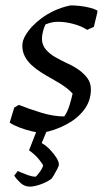

<svg xmlns="http://www.w3.org/2000/svg" viewBox="-20 -482 398 714"><path d="M137 12Q123 12 99.5 6.5Q76 1 53.5 -7.5Q31 -16 16 -26L33 -82L50 -92Q85 -78 131.5 -63.5Q178 -49 219 -49Q231 -66 238.5 -90.5Q246 -115 250 -134Q241 -144 229 -153.5Q217 -163 203 -171.5Q189 -180 175 -188Q155 -199 135 -211.5Q115 -224 98.5 -239Q82 -254 72.5 -272Q63 -290 63 -312Q63 -331 75 -351Q87 -371 103 -387Q134 -418 170 -436.5Q206 -455 243 -462Q257 -462 276 -460Q295 -458 313 -453.5Q331 -449 342 -443V-436L329 -382L304 -371Q283 -385 253 -393Q223 -401 196 -401Q183 -401 172 -398.5Q161 -396 149 -391Q143 -379 139.5 -364Q136 -349 136 -338Q136 -315 150.5 -298Q165 -281 186.5 -269Q208 -257 227 -248Q250 -238 270.5 -224Q291 -210 304.5 -192Q318 -174 318 -150Q318 -107 293 -74Q268 -41 226.5 -19Q185 3 137 12ZM91 212Q71 212 56 198Q41 184 33 171L46 154Q46 154 57.5 159Q69 164 84.5 169.5Q100 175 112 175Q114 175 120.5 167Q127 159 133.5 149Q140 139 140 133Q140 130 125.5 111.5Q111 93 88 77L118 0H156L135 50Q151 59 165.5 74Q180 89 189.5 104Q199 119 199 130Q199 135 192.5 147.5Q186 160 179 171.5Q172 183 170 184Q151 197 128.5 204.5Q106 212 91 212Z"/></svg>

Font: Labrada
Style: Italic
Weight: 400
Italic angle: -7°
Designer: Mercedes Jáuregui
Foundry: Omnibus-Type Team
Version: Version 1.000